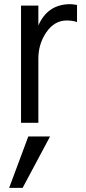

<svg xmlns="http://www.w3.org/2000/svg" viewBox="-20 -571 418 931"><path d="M24.4 339.8 117.2 90.8H222.7L89.8 339.8ZM82 24.4V-543.9H166V-447.3Q210.9 -550.8 321.3 -550.8Q332 -550.8 353.5 -546.9V-463.9Q333 -471.7 303.7 -471.7Q244.1 -471.7 205.1 -415Q166 -358.4 166 -287.1V24.4Z"/></svg>

Font: GenEi M Gothic v2 Regular
Style: Regular
Weight: 400
Version: Version 2.0